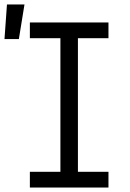

<svg xmlns="http://www.w3.org/2000/svg" viewBox="-58 -835 578 855"><path d="M75 0V-70H211V-665H75V-735H425V-665H289V-70H425V0ZM-38 -661 -27 -815H51L26 -661Z"/></svg>

Font: Moesevka
Style: Regular
Weight: 400
Monospace: yes
Designer: Belleve Invis
Foundry: Belleve Invis
Version: Version 32.5.0; ttfautohint (v1.8.4)